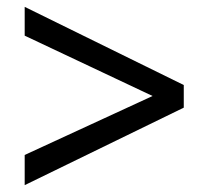

<svg xmlns="http://www.w3.org/2000/svg" viewBox="-20 -564 600 560"><path d="M52 -24 516 -250V-316L52 -544V-460L425 -284L52 -112Z"/></svg>

Font: Ronzino
Style: Regular
Weight: 400
Designer: Nunzio Mazzaferro
Foundry: Collletttivo
Version: Version 1.000;Glyphs 3.3 (3337)